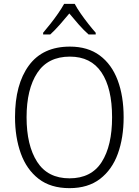

<svg xmlns="http://www.w3.org/2000/svg" viewBox="-20 -1060 721 997"><path d="M622 -451Q622 -345 592 -262Q562 -179 499.5 -131Q437 -83 341 -83Q243 -83 180.5 -131.5Q118 -180 88 -263.5Q58 -347 58 -452Q58 -622 130 -720Q202 -818 343 -818Q436 -818 498 -772Q560 -726 591 -643.5Q622 -561 622 -451ZM118 -451Q118 -305 173 -219.5Q228 -134 341 -134Q454 -134 508 -218.5Q562 -303 562 -451Q562 -602 507 -684Q452 -766 343 -766Q229 -766 173.5 -681.5Q118 -597 118 -451ZM368 -1040Q380 -1017 399.5 -989Q419 -961 440 -934.5Q461 -908 477 -890V-881H440Q415 -903 389 -932.5Q363 -962 340 -990Q317 -962 291 -932.5Q265 -903 241 -881H204V-890Q221 -910 242 -936.5Q263 -963 282 -990.5Q301 -1018 313 -1040Z"/></svg>

Font: Noto Sans Telugu UI SemiCondensed Light
Style: Regular
Weight: 300
Width: 4
Designer: Jelle Bosma - Monotype Design Team
Foundry: Monotype Imaging Inc.
Version: Version 2.005; ttfautohint (v1.8.4.7-5d5b)